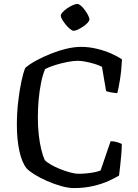

<svg xmlns="http://www.w3.org/2000/svg" viewBox="-20 -959 705 979"><path d="M357 0Q328 0 291 -10.5Q254 -21 218 -37Q182 -53 155 -70Q128 -87 116 -100Q92 -129 79 -188.5Q66 -248 66 -321Q66 -381 72.5 -439Q79 -497 89 -543.5Q99 -590 109 -613Q131 -632 165 -650.5Q199 -669 239 -685Q279 -701 319 -710.5Q359 -720 394 -720Q433 -720 473 -710.5Q513 -701 547 -686Q581 -671 602 -656Q599 -597 591.5 -551.5Q584 -506 578 -484Q554 -486 540.5 -489Q527 -492 521 -495L500 -618Q486 -626 463 -633Q440 -640 416.5 -644.5Q393 -649 377 -649Q355 -649 324 -643Q293 -637 262 -627.5Q231 -618 210 -607Q198 -579 189.5 -537.5Q181 -496 177 -450Q173 -404 173 -360Q173 -315 177.5 -273.5Q182 -232 190 -198.5Q198 -165 208 -143Q217 -133 238 -120.5Q259 -108 285 -97.5Q311 -87 336.5 -80Q362 -73 382 -73Q400 -73 421.5 -75Q443 -77 462.5 -81Q482 -85 493 -90L544 -239Q562 -239 577.5 -234Q593 -229 601 -225Q601 -200 598.5 -171.5Q596 -143 593 -115Q590 -87 587 -64Q568 -52 534 -36.5Q500 -21 455 -10.5Q410 0 357 0ZM355 -802Q349 -802 337.5 -811Q326 -820 315.5 -833Q305 -846 297.5 -858.5Q290 -871 290 -880Q290 -887 300 -897.5Q310 -908 324 -917.5Q338 -927 352 -933Q366 -939 374 -939Q382 -939 392.5 -930Q403 -921 412.5 -908Q422 -895 429 -881.5Q436 -868 436 -860Q436 -853 427 -843Q418 -833 404.5 -824Q391 -815 378 -808.5Q365 -802 355 -802Z"/></svg>

Font: Texturina Medium 12pt
Style: Regular
Weight: 400
Version: Version 1.002